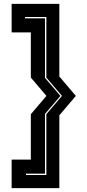

<svg xmlns="http://www.w3.org/2000/svg" viewBox="-20 -770 451 990"><path d="M219 -181 299.5 -275.5 219 -370V-682.5H109V-675.5H212V-368.5L291.5 -275.5L212 -182.5V125.5H114V132.5H219ZM139 -181 219.5 -275.5 139 -370V-603H40V-750H286V-375.5L371 -275.5L286 -175.5V200H40V53H139Z"/></svg>

Font: Tourney Thin ExtraBold
Style: Regular
Weight: 800
Version: Version 1.015